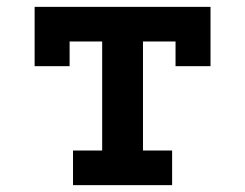

<svg xmlns="http://www.w3.org/2000/svg" viewBox="-20 -540 715 560"><path d="M193 0V-101H278V-419H183V-347H81V-520H594V-347H492V-419H397V-101H482V0Z"/></svg>

Font: Iosevka Plex Etoile
Style: Bold
Weight: 700
Designer: Belleve Invis
Foundry: Belleve Invis
Version: Version 25.1.1; ttfautohint (v1.8.4)